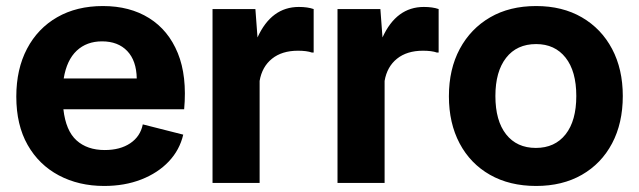

<svg xmlns="http://www.w3.org/2000/svg" viewBox="-20 -606 2117 636"><path d="M325 10Q241 10 175 -25Q109 -60 71.5 -126Q34 -192 34 -286Q34 -377 69.5 -444.5Q105 -512 169.5 -549Q234 -586 321 -586Q410 -586 474 -546Q538 -506 569 -430Q600 -354 590 -244H190Q198 -173 233.5 -141Q269 -109 327 -109Q378 -109 411.5 -131.5Q445 -154 453 -194L587 -160Q575 -109 539 -71Q503 -33 448 -11.5Q393 10 325 10ZM318 -469Q267 -469 234 -438Q201 -407 191 -346H433Q432 -405 401.5 -437Q371 -469 318 -469Z M684 0V-576H826L833 -482Q879 -583 970 -583Q999 -583 1019 -576V-432H1013Q996 -438 967 -438Q914 -438 881 -411.5Q848 -385 840 -338V0Z M1098 0V-576H1240L1247 -482Q1293 -583 1384 -583Q1413 -583 1433 -576V-432H1427Q1410 -438 1381 -438Q1328 -438 1295 -411.5Q1262 -385 1254 -338V0Z M1756 10Q1668 10 1603 -27Q1538 -64 1502.5 -131Q1467 -198 1467 -287Q1467 -377 1503 -444Q1539 -511 1603.5 -548.5Q1668 -586 1756 -586Q1843 -586 1907.5 -548.5Q1972 -511 2007.5 -444Q2043 -377 2043 -288Q2043 -198 2007.5 -131Q1972 -64 1907.5 -27Q1843 10 1756 10ZM1755 -116Q1818 -116 1853.5 -161Q1889 -206 1889 -288Q1889 -370 1853.5 -415Q1818 -460 1756 -460Q1692 -460 1656.5 -414.5Q1621 -369 1621 -288Q1621 -206 1656.5 -161Q1692 -116 1755 -116Z"/></svg>

Font: BDO Grotesk
Style: Bold
Weight: 700
Designer: Deni Anggara
Foundry: Lokal Container
Version: Version 2.000